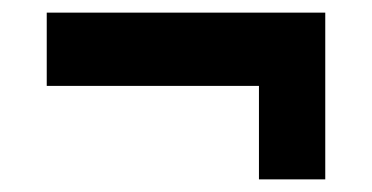

<svg xmlns="http://www.w3.org/2000/svg" viewBox="-20 -428 589 304"><path d="M390 -144V-362H495V-144ZM54 -408H495V-292H54Z"/></svg>

Font: Pathway Extreme SemiCondensed ExtraBold
Style: Regular
Weight: 800
Width: 4
Version: Version 1.001;gftools[0.9.26]